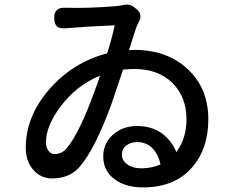

<svg xmlns="http://www.w3.org/2000/svg" viewBox="-20 -779 999 835"><path d="M602 36Q525 36 478 0Q429 -36 429 -99Q429 -156 471.5 -193.5Q514 -231 576 -231Q639 -231 684 -199Q725 -169 747 -118Q791 -176 791 -261Q791 -356 731 -417Q669 -479 564 -479Q538 -479 515 -476Q507 -452 490.5 -403Q474 -354 466 -330Q393 -129 325 -52Q282 -3 206 -3Q160 -3 128 -37Q92 -74 92 -136Q92 -272 193 -389Q296 -508 446 -547Q466 -610 479 -669Q359 -664 266 -656Q240 -654 228.5 -663.5Q217 -673 216 -698Q213 -750 269 -745Q274 -745 278 -745Q370 -743 481 -752Q495 -753 516 -757Q541 -764 563 -748L574 -739Q587 -729 590 -715.5Q593 -702 586 -689Q576 -669 572 -658Q568 -647 560 -621Q548 -583 541 -561Q549 -562 564 -562Q709 -562 799 -476Q886 -392 886 -260Q886 -134 818 -54Q742 36 602 36ZM594 -47Q641 -47 678 -64Q668 -111 640 -137Q615 -161 576 -161Q548 -161 529 -146Q510 -131 510 -107Q510 -81 533.5 -64Q557 -47 594 -47ZM218 -109Q249 -109 270 -134Q326 -201 393 -387Q396 -396 403 -414Q411 -438 415 -450Q312 -408 242 -314Q180 -230 180 -161Q180 -137 192 -122Q202 -109 218 -109Z"/></svg>

Font: GenSenRounded TW M
Style: Regular
Weight: 500
Version: Version 1.501;PS 1;hotconv 16.6.51;makeotf.lib2.5.65220